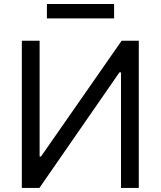

<svg xmlns="http://www.w3.org/2000/svg" viewBox="-20 -929 794 949"><path d="M87.9 -727.5H175.8V-155.3H182.6L581.1 -727.5H666V0H578.1V-571.3H570.3L174.8 0H87.9ZM543.9 -909.2V-837.9H211.9V-909.2Z"/></svg>

Font: GitLab Sans
Style: Regular
Weight: 400
Designer: Rasmus Andersson
Foundry: Modifications by GitLab B.V., manufactured by rsms
Version: Version 4.000;git-c8fb6b7